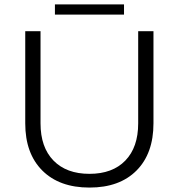

<svg xmlns="http://www.w3.org/2000/svg" viewBox="-20 -841 807 867"><path d="M384 -56Q488 -56 546 -116Q604 -176 604 -284V-700H673V-284Q673 -148 596.5 -71Q520 6 384 6Q248 6 171 -71Q94 -148 94 -284V-700H163V-284Q163 -176 221.5 -116Q280 -56 384 -56ZM228 -821H540V-775H228Z"/></svg>

Font: Gontserrat Light
Style: Regular
Weight: 300
Designer: Julieta Ulanovsky
Foundry: Julieta Ulanovsky
Version: Version 6.001